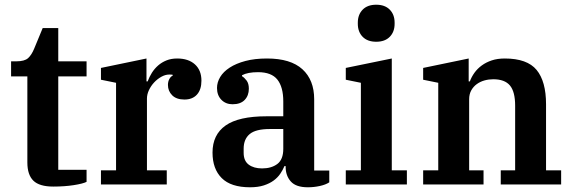

<svg xmlns="http://www.w3.org/2000/svg" viewBox="-20 -782 2428 814"><path d="M206 9Q147 9 121.5 -16Q96 -41 96 -93V-458H27V-522H49Q84 -522 99 -535.5Q114 -549 125 -576L161 -663H227V-522H347V-458H227V-62H347V-11Q331 -3 292 3Q253 9 206 9Z M408 -60H472V-431L408 -444V-494L601 -534V-437H606Q613 -456 624 -473.5Q635 -491 650.5 -504.5Q666 -518 686 -526Q706 -534 731 -534Q779 -534 806.5 -509Q834 -484 834 -440Q834 -402 815 -381Q796 -360 762 -360Q728 -360 710 -378Q692 -396 692 -422Q692 -436 698 -447Q704 -458 712 -461V-465Q708 -466 698 -466Q681 -466 664 -456.5Q647 -447 633.5 -432.5Q620 -418 611.5 -400Q603 -382 603 -364V-60H687V0H408Z M1040 12Q959 12 920 -27Q881 -66 881 -135Q881 -211 936.5 -250Q992 -289 1110 -289H1181V-352Q1181 -413 1156 -444.5Q1131 -476 1074 -476Q1030 -476 1006 -463V-459Q1016 -453 1025.5 -440.5Q1035 -428 1035 -406Q1035 -377 1017.5 -358.5Q1000 -340 966 -340Q937 -340 918.5 -359Q900 -378 900 -409Q900 -433 913.5 -455.5Q927 -478 954 -495.5Q981 -513 1020.5 -523.5Q1060 -534 1112 -534Q1212 -534 1262 -488.5Q1312 -443 1312 -361V-59H1376V-9Q1361 1 1336 6.5Q1311 12 1285 12Q1235 12 1213 -12.5Q1191 -37 1191 -75V-78H1186Q1179 -61 1168 -45Q1157 -29 1140 -16.5Q1123 -4 1098.5 4Q1074 12 1040 12ZM1091 -68Q1131 -68 1156 -87Q1181 -106 1181 -151V-235H1124Q1064 -235 1038.5 -213.5Q1013 -192 1013 -152V-134Q1013 -100 1034.5 -84Q1056 -68 1091 -68Z M1575 -605Q1538 -605 1517.5 -626Q1497 -647 1497 -681V-686Q1497 -720 1517.5 -741Q1538 -762 1575 -762Q1612 -762 1632.5 -741Q1653 -720 1653 -686V-681Q1653 -647 1632.5 -626Q1612 -605 1575 -605ZM1446 -60H1510V-431L1446 -444V-494L1641 -534V-60H1705V0H1446Z M1774 -60H1838V-431L1774 -444V-494L1967 -534V-437H1972Q1979 -456 1991.5 -473.5Q2004 -491 2022.5 -504.5Q2041 -518 2065 -526Q2089 -534 2120 -534Q2215 -534 2255 -485.5Q2295 -437 2295 -340V-60H2359V0H2103V-60H2164V-334Q2164 -393 2142 -419.5Q2120 -446 2071 -446Q2052 -446 2034 -441Q2016 -436 2001.5 -425.5Q1987 -415 1978 -399Q1969 -383 1969 -361V-60H2030V0H1774Z"/></svg>

Font: IBM Plex Serif SmBld
Style: Regular
Weight: 600
Designer: Mike Abbink, Paul van der Laan, Pieter van Rosmalen
Foundry: Bold Monday
Version: Version 3.001